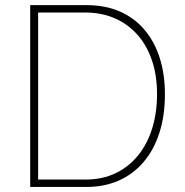

<svg xmlns="http://www.w3.org/2000/svg" viewBox="-20 -740 732 760"><path d="M99.6 0V-719.7H322.3Q397.5 -719.7 455.3 -694.1Q513.2 -668.5 552.7 -621.3Q592.3 -574.2 612.5 -509.8Q632.8 -445.3 632.8 -367.2Q632.8 -281.7 610.8 -213.9Q588.9 -146 547.9 -98.1Q506.8 -50.3 449.7 -25.1Q392.6 0 322.3 0ZM130.9 -29.3H318.4Q385.7 -29.3 438.2 -54.7Q490.7 -80.1 527.3 -125.7Q564 -171.4 582.8 -233.2Q601.6 -294.9 601.6 -367.2Q601.6 -442.9 580.8 -502.9Q560.1 -563 522 -604.7Q483.9 -646.5 432.1 -668.5Q380.4 -690.4 318.4 -690.4H130.9Z"/></svg>

Font: Reddit Sans ExtraLight
Style: Regular
Weight: 250
Designer: Stephen Hutchings
Foundry: Reddit
Version: Version 1.014